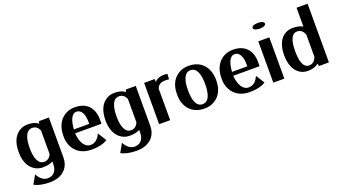

<svg xmlns="http://www.w3.org/2000/svg" viewBox="-70 -1424 4099 2306"><g transform="rotate(-20 1979.5 -271.0)"><path d="M34 -258C34 -178 55 -111 91 -66C124 -24 175 10 247 10C305 10 347 -2 375 -18V16C375 104 330 153 256 153C198 153 157 111 128 57L66 166C106 190 177 208 263 208C300 208 335 203 366 193C453 165 517 96 517 -18V-528H389L383 -498C354 -522 312 -538 248 -538C215 -538 184 -531 158 -518C77 -478 34 -389 34 -268ZM175 -256V-270C175 -380 203 -480 284 -480C330 -480 357 -454 375 -415V-114C358 -73 329 -47 283 -47C264 -47 248 -52 234 -63C193 -96 175 -168 175 -256Z M605 -246C605 -211 611 -178 623 -147C658 -55 740 10 867 10C965 10 1032 -10 1073 -38L1004 -148C977 -86 936 -47 877 -47C858 -47 842 -51 827 -61C784 -88 754 -151 748 -242H1085V-298C1085 -334 1080 -366 1070 -396C1042 -480 970 -538 852 -538C814 -538 779 -531 749 -518C661 -479 605 -390 605 -265ZM750 -291C757 -393 785 -481 851 -481C912 -481 946 -417 946 -312V-291Z M1144 -258C1144 -178 1165 -111 1201 -66C1234 -24 1285 10 1357 10C1415 10 1457 -2 1485 -18V16C1485 104 1440 153 1366 153C1308 153 1267 111 1238 57L1176 166C1216 190 1287 208 1373 208C1410 208 1445 203 1476 193C1563 165 1627 96 1627 -18V-528H1499L1493 -498C1464 -522 1422 -538 1358 -538C1325 -538 1294 -531 1268 -518C1187 -478 1144 -389 1144 -268ZM1285 -256V-270C1285 -380 1313 -480 1394 -480C1440 -480 1467 -454 1485 -415V-114C1468 -73 1439 -47 1393 -47C1374 -47 1358 -52 1344 -63C1303 -96 1285 -168 1285 -256Z M1734 0H1875V-405C1893 -448 1925 -469 1980 -469C1995 -469 2017 -467 2031 -467L2033 -535C2022 -537 2003 -538 1989 -538C1931 -538 1894 -517 1871 -492L1868 -528H1734Z M2058 -259C2058 -220 2063 -185 2074 -152C2106 -58 2184 10 2309 10C2349 10 2385 4 2416 -10C2504 -49 2559 -134 2559 -259V-269C2559 -308 2553 -343 2542 -376C2510 -470 2433 -538 2308 -538C2268 -538 2233 -532 2202 -518C2114 -479 2058 -394 2058 -269ZM2199 -257V-271C2199 -382 2226 -481 2308 -481C2390 -481 2418 -384 2418 -271V-257C2418 -144 2391 -47 2309 -47C2225 -47 2199 -143 2199 -257Z M2626 -246C2626 -211 2632 -178 2644 -147C2679 -55 2761 10 2888 10C2986 10 3053 -10 3094 -38L3025 -148C2998 -86 2957 -47 2898 -47C2879 -47 2863 -51 2848 -61C2805 -88 2775 -151 2769 -242H3106V-298C3106 -334 3101 -366 3091 -396C3063 -480 2991 -538 2873 -538C2835 -538 2800 -531 2770 -518C2682 -479 2626 -390 2626 -265ZM2771 -291C2778 -393 2806 -481 2872 -481C2933 -481 2967 -417 2967 -312V-291Z M3184 -702C3184 -679 3217 -665 3263 -665C3310 -665 3342 -679 3342 -702C3342 -725 3310 -738 3263 -738C3217 -738 3184 -724 3184 -702ZM3193 0H3334V-528H3193Z M3428 -258C3428 -179 3448 -112 3482 -66C3514 -23 3563 10 3634 10C3699 10 3739 -8 3770 -32L3777 0H3904V-750H3763V-509C3734 -526 3695 -538 3635 -538C3602 -538 3573 -531 3547 -518C3468 -478 3428 -387 3428 -268ZM3569 -256V-270C3569 -379 3591 -480 3671 -480C3719 -480 3747 -450 3763 -405V-123C3747 -78 3718 -47 3670 -47C3591 -47 3569 -147 3569 -256Z"/></g></svg>

Font: Aerodynamic
Style: Regular
Weight: 500
Designer: Google
Version: Version 2.000980; 2014